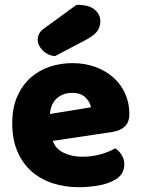

<svg xmlns="http://www.w3.org/2000/svg" viewBox="-20 -764 590 800"><path d="M309 16Q250 16 199.5 -0.5Q149 -17 111.5 -50Q74 -83 52.5 -133Q31 -183 31 -250Q31 -316 52.5 -363.5Q74 -411 109 -441.5Q144 -472 189 -486.5Q234 -501 281 -501Q334 -501 377.5 -485Q421 -469 452.5 -441Q484 -413 501.5 -374Q519 -335 519 -289Q519 -255 500 -237Q481 -219 447 -214L200 -177Q211 -144 245 -127.5Q279 -111 323 -111Q364 -111 400.5 -121.5Q437 -132 460 -146Q476 -136 487 -118Q498 -100 498 -80Q498 -35 456 -13Q424 4 384 10Q344 16 309 16ZM281 -377Q257 -377 239.5 -369Q222 -361 211 -348.5Q200 -336 194.5 -320.5Q189 -305 188 -289L359 -317Q356 -337 337 -357Q318 -377 281 -377ZM299 -744Q351 -744 374.5 -724Q398 -704 398 -676Q398 -650 384 -632.5Q370 -615 338 -598L209 -530Q179 -533 158 -554Q137 -575 137 -599Q137 -611 143 -623Q149 -635 163 -645Z"/></svg>

Font: Baloo Thambi
Style: Regular
Weight: 400
Designer: Aadarsh Rajan and Ek Type
Foundry: Ek Type
Version: Version 1.443;PS 1.000;hotconv 16.6.51;makeotf.lib2.5.65220;